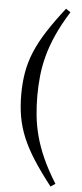

<svg xmlns="http://www.w3.org/2000/svg" viewBox="-58 -742 387 911"><g transform="rotate(5 135.5 -286.5)"><path d="M119 -286Q119 -239 123.8 -192Q128.5 -145 141.5 -95.8Q154.5 -46.5 178.5 7.2Q202.5 61 241 122.5L219 137.5Q168.5 73 134.5 20Q100.5 -33 80.2 -81.5Q60 -130 51.2 -179.5Q42.5 -229 42.5 -286Q42.5 -343 51.2 -392.5Q60 -442 80.2 -490.5Q100.5 -539 134.5 -592Q168.5 -645 219 -709.5L241 -694.5Q202.5 -633 178.5 -579.2Q154.5 -525.5 141.5 -476.2Q128.5 -427 123.8 -380Q119 -333 119 -286Z"/></g></svg>

Font: Newsreader Text
Style: Regular
Weight: 400
Designer: Hugues Gentile
Foundry: Production Type
Version: Version 1.001